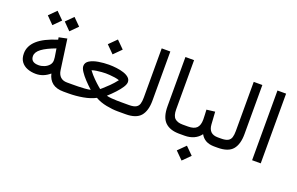

<svg xmlns="http://www.w3.org/2000/svg" viewBox="-103 -1086 2664 1725"><g transform="rotate(20 1229.0 -224.0)"><path d="M295.4 -596.2 363.8 -664.6 432.6 -596.2 363.8 -526.9ZM133.3 -596.2 201.7 -664.6 270.5 -596.2 201.7 -526.9ZM47.9 -201.2Q47.9 -272.9 108.9 -328.1Q169.9 -383.3 295.4 -421.9L292 -443.8L369.6 -460L409.7 -172.4Q415 -132.3 438.2 -110.1Q461.4 -87.9 501.5 -87.9H516.6V0H499.5Q431.6 0 393.3 -30Q355 -60.1 342.3 -115.7Q282.7 -64.5 210.4 -64.5Q166 -64.5 128.9 -78.9Q91.8 -93.3 69.8 -123.5Q47.9 -153.8 47.9 -201.2ZM308.1 -343.3Q221.7 -311.5 177.2 -278.6Q132.8 -245.6 132.8 -207Q132.8 -146.5 207.5 -146.5Q234.9 -146.5 261.2 -157.2Q287.6 -168 305.2 -187.7Q322.8 -207.5 322.8 -235.4Q322.8 -250 320.8 -263.2Z M728.5 -536.6 799.8 -607.4 871.1 -536.6 799.8 -465.3ZM878.9 -98.6Q899.4 -93.3 925.5 -91.1Q951.7 -88.9 976.3 -88.4Q1001 -87.9 1017.1 -87.9H1039.6V0H1017.1Q968.3 0 908.2 -11.7Q848.1 -23.4 801.8 -50.3Q753.4 -24.4 684.8 -12.2Q616.2 0 549.3 0H497.1V-87.9H550.8Q574.7 -87.9 606.4 -88.4Q638.2 -88.9 669.9 -91.3Q701.7 -93.8 724.6 -98.6Q689.5 -130.4 658.4 -163.6Q627.4 -196.8 607.9 -226.6Q588.4 -256.3 588.4 -277.8Q588.4 -311.5 620.8 -331.1Q653.3 -350.6 702.9 -358.9Q752.4 -367.2 803.2 -367.2Q838.9 -367.2 876 -362.5Q913.1 -357.9 944.6 -347.7Q976.1 -337.4 995.4 -320.1Q1014.6 -302.7 1014.6 -277.8Q1014.6 -256.8 995.6 -227.3Q976.6 -197.8 945.8 -164.6Q915 -131.3 878.9 -98.6ZM801.8 -284.2Q787.1 -284.2 763.4 -282.5Q739.7 -280.8 714.6 -277.1Q689.5 -273.4 670.9 -266.6Q698.2 -230.5 728.5 -200.4Q758.8 -170.4 780.3 -152.3Q801.8 -134.3 801.8 -134.3Q801.8 -134.3 822.8 -152.3Q843.8 -170.4 874.3 -200.4Q904.8 -230.5 932.6 -266.6Q914.1 -273.4 889.2 -277.1Q864.3 -280.8 840.6 -282.5Q816.9 -284.2 801.8 -284.2ZM1029 0V-87.9H1073.7V0Z M1054.2 0V-87.9H1093.8Q1137.7 -87.9 1159.7 -100.1Q1181.6 -112.3 1189 -136.5Q1196.3 -160.6 1196.3 -196.8V-667H1278.8V-197.3Q1278.8 -100.1 1236.6 -50Q1194.3 0 1093.3 0Z M1618.2 0H1606Q1516.6 0 1470 -45.9Q1423.3 -91.8 1423.3 -197.8V-667H1505.9V-197.3Q1505.9 -135.3 1531.7 -111.6Q1557.6 -87.9 1606 -87.9H1618.2Z M1953.6 0H1941.9Q1892.6 0 1860.4 -17.8Q1828.1 -35.6 1809.6 -69.8Q1784.7 -35.6 1745.6 -17.8Q1706.5 0 1657.7 0H1598.6V-87.9H1657.7Q1716.3 -87.9 1741.2 -113.5Q1766.1 -139.2 1766.1 -193.8Q1766.1 -216.8 1764.6 -240.7Q1763.2 -264.6 1762.2 -287.1L1842.3 -296.9L1850.1 -176.8Q1856 -87.9 1942.9 -87.9H1953.6ZM1637.2 147.9 1708.5 77.1 1779.8 147.9 1708.5 219.2Z M1934.1 0V-87.9H1973.6Q2017.6 -87.9 2039.6 -100.1Q2061.5 -112.3 2068.8 -136.5Q2076.2 -160.6 2076.2 -196.8V-667H2158.7V-197.3Q2158.7 -100.1 2116.5 -50Q2074.2 0 1973.1 0Z M2303.2 -667H2385.7V-0.5H2303.2Z"/></g></svg>

Font: Vazir FD
Style: Regular-FD
Weight: 400
Designer: Saber Rastikerdar
Foundry: Saber Rastikerdar
Version: Version 30.0.0